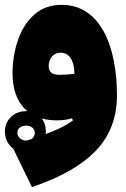

<svg xmlns="http://www.w3.org/2000/svg" viewBox="-23 -491 515 784"><path d="M83.5 -37.1C59.1 -37.1 38.6 -29.3 22 -13.7C5.4 2.4 -2.9 22 -2.9 44.9C-2.9 70.3 5.4 91.3 21.5 107.4C24.4 110.8 27.8 113.8 31.2 116.2L107.4 272.9C225.1 233.4 312 183.6 369.1 123.5C426.3 63.5 454.6 -11.7 454.6 -101.1C454.6 -302.2 386.7 -471.2 229 -471.2C184.1 -471.2 147 -458 117.2 -431.6C87.4 -405.3 65.4 -370.6 50.8 -328.1C35.6 -285.6 28.3 -239.7 28.3 -191.4C28.3 -130.4 43.9 -83.5 75.2 -49.8C79.6 -45.4 84 -41 88.4 -37.1H83.5ZM280.8 -189.5C259.8 -187 238.8 -185.5 217.8 -185.5C189.9 -185.5 175.8 -197.3 175.8 -221.2C175.8 -251 194.3 -275.9 223.6 -275.9C263.2 -275.9 280.3 -239.7 280.8 -189.5ZM84 22C104 22 119.1 33.7 119.1 51.3C119.1 60.5 115.7 67.9 108.9 74.2C107.4 75.2 106.4 76.2 105 77.1L85.9 83H84C64.5 83 47.9 69.3 47.9 51.3C47.9 33.2 63 22 84 22ZM274.9 0.5C260.7 11.7 240.7 23.4 214.4 35.6C198.2 43 181.6 49.8 163.6 56.6C164.1 52.7 164.1 48.8 164.1 44.9C164.1 24.4 158.7 6.8 147.5 -7.3C166.5 -2 187 0.5 210 0.5C229 0.5 252.4 -2 270.5 -7.8Z"/></svg>

Font: Estedad Black
Style: Regular
Weight: 900
Designer: Amin Abedi
Version: Version 7.3